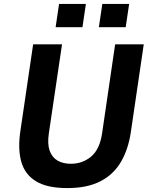

<svg xmlns="http://www.w3.org/2000/svg" viewBox="-20 -949 753 979"><path d="M322.8 10Q219.4 10 162.7 -25.2Q106 -60.3 88.2 -125.4Q70.4 -190.4 83.8 -280.2L149 -723H296.3L229.1 -269.4Q221.1 -215.4 233 -181.1Q245 -146.8 273.2 -130.3Q301.5 -113.9 341.5 -113.9Q401 -113.9 444.9 -150.9Q488.8 -187.9 500.6 -269.4L567.1 -723H713L647.2 -275.6Q634.2 -187.8 596.8 -123.8Q559.5 -59.7 492.4 -24.9Q425.3 10 322.8 10ZM484.1 -810.2 501.7 -929H638.5L620.9 -810.2ZM263.6 -810.2 281.2 -929H418L400.4 -810.2Z"/></svg>

Font: Public Sans Thin
Style: Italic
Weight: 100
Italic angle: -8°
Designer: The Public Sans project authors (U.S. Web Design System). Libre Franklin designed by Pablo Impallari and Rodrigo Fuenzal
Version: Version 2.000